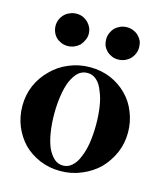

<svg xmlns="http://www.w3.org/2000/svg" viewBox="-105 -753 717 845"><g transform="rotate(15 253.5 -331.0)"><path d="M258.8 -462.9Q207 -462.9 162.1 -443.4Q117.2 -424.8 85 -391.6Q51.8 -359.4 32.2 -315.4Q13.7 -271.5 13.7 -222.7Q13.7 -172.9 31.2 -129.9Q48.8 -87.9 79.1 -55.7Q110.4 -24.4 153.3 -5.9Q197.3 12.7 248 12.7Q299.8 12.7 344.7 -6.8Q389.6 -25.4 422.9 -57.6Q455.1 -90.8 474.6 -134.8Q493.2 -177.7 493.2 -227.5Q493.2 -276.4 475.6 -319.3Q459 -362.3 427.7 -393.6Q396.5 -425.8 353.5 -444.3Q309.6 -462.9 258.8 -462.9ZM253.9 -13.7Q229.5 -13.7 211.9 -30.3Q194.3 -46.9 181.6 -75.2Q169.9 -104.5 164.1 -142.6Q158.2 -181.6 158.2 -224.6Q158.2 -268.6 164.1 -306.6Q169.9 -345.7 181.6 -374Q194.3 -403.3 211.9 -419.9Q229.5 -435.5 253.9 -435.5Q277.3 -435.5 294.9 -419.9Q313.5 -403.3 324.2 -374Q336.9 -345.7 342.8 -306.6Q348.6 -268.6 348.6 -224.6Q348.6 -181.6 342.8 -142.6Q336.9 -104.5 324.2 -75.2Q313.5 -46.9 294.9 -30.3Q277.3 -13.7 253.9 -13.7ZM213.9 -601.6Q213.9 -586.9 207 -573.2Q201.2 -559.6 191.4 -548.8Q180.7 -539.1 167 -533.2Q153.3 -527.3 136.7 -527.3Q121.1 -527.3 107.4 -533.2Q93.8 -539.1 84 -548.8Q74.2 -558.6 69.3 -571.3Q63.5 -585 63.5 -600.6Q63.5 -615.2 69.3 -628.9Q75.2 -642.6 85.9 -653.3Q95.7 -663.1 110.4 -668.9Q124 -674.8 139.6 -674.8Q156.2 -674.8 169.9 -668.9Q182.6 -663.1 192.4 -653.3Q202.1 -643.6 208 -630.9Q213.9 -617.2 213.9 -601.6ZM443.4 -601.6Q443.4 -586.9 437.5 -573.2Q431.6 -559.6 420.9 -548.8Q411.1 -539.1 397.5 -533.2Q382.8 -527.3 367.2 -527.3Q350.6 -527.3 337.9 -533.2Q324.2 -539.1 314.5 -548.8Q304.7 -558.6 298.8 -571.3Q293.9 -585 293.9 -600.6Q293.9 -615.2 299.8 -628.9Q305.7 -642.6 315.4 -653.3Q326.2 -663.1 339.8 -668.9Q353.5 -674.8 370.1 -674.8Q385.7 -674.8 399.4 -668.9Q413.1 -663.1 422.9 -653.3Q432.6 -643.6 438.5 -630.9Q443.4 -617.2 443.4 -601.6Z"/></g></svg>

Font: Mermaid
Style: Bold
Weight: 400
Designer: Scott Simpson
Version: Version 1.001